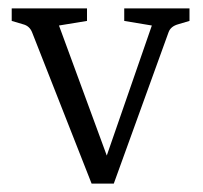

<svg xmlns="http://www.w3.org/2000/svg" viewBox="-20 -433 485 459"><path d="M343 -372 277 -383V-413H433V-383L406 -375Q388 -370 383 -356L252 6H212ZM239 6H199L57 -355Q51 -371 35 -375L8 -383V-413H188V-383L121 -372L250 -21Z"/></svg>

Font: Rasa Light
Style: Regular
Weight: 300
Designer: Anna Giedrys (Yrsa+Rasa design), David Brezina (Yrsa art-direction, Rasa art-direction, design)
Foundry: Rosetta Type Foundry
Version: Version 2.004